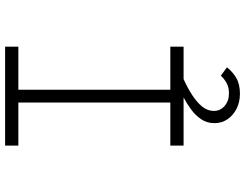

<svg xmlns="http://www.w3.org/2000/svg" viewBox="-124 -616 961 753"><g transform="rotate(-90 356.5 -239.5)"><path d="M162 0V-52H331V-648H162V-700H550V-648H381V-52H550V0ZM365 221Q333 221 307 208Q281 195 265.5 172.5Q250 150 250 121Q250 92 265 69.5Q280 47 303 30Q326 13 351 0Q376 -13 398 -23L423 0Q389 15 360.5 33.5Q332 52 315 73Q298 94 298 119Q298 144 317.5 161Q337 178 367 178Q391 178 408.5 168Q426 158 436 146L469 170Q452 192 427.5 206.5Q403 221 365 221Z"/></g></svg>

Font: Lexend Tera ExtraLight
Style: Regular
Weight: 250
Designer: Bonnie Shaver-Troup, Thomas Jockin
Foundry: Lexend
Version: Version 1.007